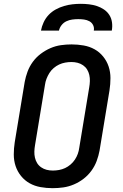

<svg xmlns="http://www.w3.org/2000/svg" viewBox="-20 -975 640 1003"><path d="M255 8Q223 8 192 2.5Q161 -3 135 -17.5Q109 -32 90 -55.5Q71 -79 61.5 -107.5Q52 -136 52 -168Q52 -200 57 -232L109 -547Q114 -574 124 -601Q134 -628 151.5 -652Q169 -676 193 -694Q217 -712 243.5 -723.5Q270 -735 298 -739Q326 -743 354 -743Q386 -743 417 -737.5Q448 -732 474 -717.5Q500 -703 519 -679.5Q538 -656 547.5 -627.5Q557 -599 557 -567Q557 -535 552 -503L500 -188Q495 -161 485 -134Q475 -107 457.5 -83Q440 -59 416.5 -41Q393 -23 366 -11.5Q339 0 311 4Q283 8 255 8ZM256 -84Q272 -84 288.5 -87Q305 -90 320 -97Q335 -104 348.5 -115.5Q362 -127 371.5 -141.5Q381 -156 386.5 -171.5Q392 -187 394 -203L446 -518Q449 -535 449.5 -551.5Q450 -568 446.5 -583.5Q443 -599 435 -612Q427 -625 414 -634Q401 -643 385.5 -647Q370 -651 353 -651Q337 -651 320.5 -648Q304 -645 289 -638Q274 -631 260.5 -619.5Q247 -608 238 -593.5Q229 -579 223 -563.5Q217 -548 215 -532L163 -217Q160 -200 159.5 -183.5Q159 -167 162.5 -151.5Q166 -136 174 -123Q182 -110 195 -101Q208 -92 223.5 -88Q239 -84 256 -84ZM194 -815Q198 -837 208 -858.5Q218 -880 234 -897Q250 -914 271 -925.5Q292 -937 314 -943.5Q336 -950 358 -952.5Q380 -955 402 -955Q424 -955 445 -952.5Q466 -950 486 -943.5Q506 -937 523 -925.5Q540 -914 551 -897Q562 -880 565 -858.5Q568 -837 564 -815H470Q473 -830 466.5 -843.5Q460 -857 447 -864Q434 -871 419 -873Q404 -875 389 -875Q374 -875 358 -873Q342 -871 327 -864Q312 -857 301.5 -843.5Q291 -830 288 -815Z"/></svg>

Font: Iosevka SmBd Ex Obl
Style: Regular
Weight: 600
Width: 7
Italic angle: -9°
Monospace: yes
Designer: Belleve Invis
Foundry: Belleve Invis
Version: Version 32.5.0; ttfautohint (v1.8.4)